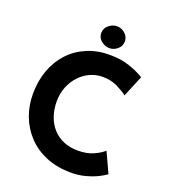

<svg xmlns="http://www.w3.org/2000/svg" viewBox="-164 -1039 1024 1164"><g transform="rotate(20 348.5 -457.0)"><path d="M647 -61Q635 -51 602.5 -34Q570 -17 523 -4Q476 9 419 8Q332 6 263.5 -23.5Q195 -53 147.5 -104Q100 -155 75 -221Q50 -287 50 -362Q50 -446 75.5 -516Q101 -586 148.5 -637Q196 -688 262 -716Q328 -744 408 -744Q482 -744 539 -724Q596 -704 632 -681L575 -544Q550 -563 508.5 -583.5Q467 -604 413 -604Q371 -604 332.5 -586.5Q294 -569 264.5 -537Q235 -505 218 -462.5Q201 -420 201 -370Q201 -317 216.5 -273Q232 -229 261 -197.5Q290 -166 330.5 -149Q371 -132 422 -132Q481 -132 523 -151Q565 -170 587 -191ZM313 -851Q313 -882 337.5 -902Q362 -922 390 -922Q418 -922 441.5 -902Q465 -882 465 -851Q465 -820 441.5 -800.5Q418 -781 390 -781Q362 -781 337.5 -800.5Q313 -820 313 -851Z"/></g></svg>

Font: Josefin Sans Thin
Style: Bold
Weight: 700
Version: Version 2.000